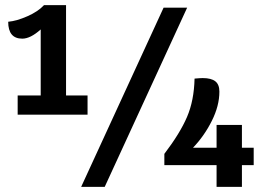

<svg xmlns="http://www.w3.org/2000/svg" viewBox="-20 -730 1029 750"><path d="M322 -357V-282H49V-357H139V-615Q99 -579 67 -579Q12 -579 12 -645Q45 -648 87 -666.5Q129 -685 152 -710H238V-357ZM619 -700H711L389 0H297ZM971 -85H925V0H826V-85H622V-129Q683 -209 710.5 -273Q738 -337 740 -423Q762 -425 772 -425Q805 -425 821 -412.5Q837 -400 837 -372Q837 -317 807.5 -258Q778 -199 734 -153H826V-242H925V-153H971Z"/></svg>

Font: Krub SemiBold
Style: Regular
Weight: 600
Version: Version 1.000; ttfautohint (v1.6)